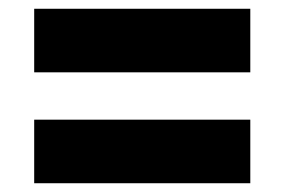

<svg xmlns="http://www.w3.org/2000/svg" viewBox="-20 -569 649 438"><path d="M58 -549H551V-404H58ZM58 -296H551V-151H58Z"/></svg>

Font: Idrija
Style: Regular
Weight: 800
Designer: Julieta Ulanovsky
Foundry: Julieta Ulanovsky
Version: Version 7.200